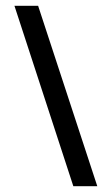

<svg xmlns="http://www.w3.org/2000/svg" viewBox="-20 -590 362 665"><path d="M234 55H317L112 -570H30Z"/></svg>

Font: Cambay Devanagari
Style: Regular
Weight: 700
Designer: Pooja Saxena
Foundry: Pooja Saxena
Version: Version 1.095;PS 001.095;hotconv 1.0.70;makeotf.lib2.5.58329